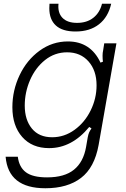

<svg xmlns="http://www.w3.org/2000/svg" viewBox="-20 -780 670 1024"><path d="M10 56H75Q82 112 118.5 139Q155 166 231 166Q324 166 374.5 125Q425 84 439 4L448 -48Q451 -64 455.5 -74Q460 -84 468 -95L456 -103Q363 10 242 10Q151 10 98.5 -49.5Q46 -109 46 -208Q46 -298 84.5 -379Q123 -460 191 -509.5Q259 -559 342 -559Q463 -559 516 -446L529 -451Q527 -464 527 -483Q527 -499 530 -511L536 -549H601L506 -7Q484 114 412 169Q340 224 222 224Q24 224 10 56ZM495 -325Q495 -404 452 -452.5Q409 -501 338 -501Q272 -501 220.5 -460Q169 -419 140.5 -353.5Q112 -288 112 -217Q112 -141 150 -94.5Q188 -48 258 -48Q323 -48 377.5 -87.5Q432 -127 463.5 -191Q495 -255 495 -325ZM243 -736Q243 -752 244 -760H292Q287 -712 313 -685Q339 -658 391 -658Q443 -658 477.5 -685Q512 -712 524 -760H573Q557 -689 508 -650.5Q459 -612 383 -612Q313 -612 278 -644Q243 -676 243 -736Z"/></svg>

Font: Open Sauce Sans Light Italic
Style: Regular
Weight: 300
Italic angle: -10°
Designer: Alfredo Marco Pradil
Foundry: Creative Sauce Fz LLC
Version: Version 1.477